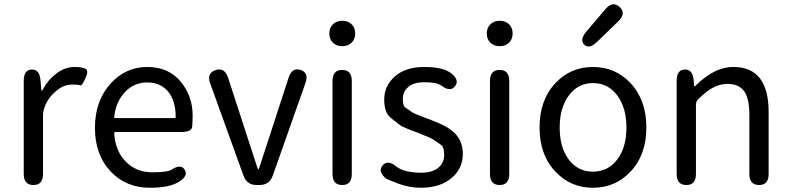

<svg xmlns="http://www.w3.org/2000/svg" viewBox="-20 -873 3732 906"><path d="M138 0Q92 0 92 -52V-492Q92 -543 129 -545Q167 -546 171 -495L175 -450Q175 -444 176.5 -444Q178 -444 184 -454Q207 -497 247 -527Q287 -557 332 -557Q367 -557 383.5 -548.5Q400 -540 383 -504Q367 -467 358.5 -470.5Q350 -474 320 -474Q282 -474 248 -446Q208 -414 191 -369Q183 -349 183 -328V-52Q183 0 138 0Z M688 13Q576 13 504 -62Q428 -141 428 -269.5Q428 -398 503 -480Q574 -557 674.5 -557Q775 -557 832 -488.5Q889 -420 889 -329Q889 -302 887 -276Q885 -250 834 -250H524Q519 -250 519 -245Q523 -163 572.5 -111.5Q622 -60 699 -60Q771 -60 789 -72Q832 -101 851 -73Q870 -44 826 -16Q781 13 688 13ZM519 -321Q518 -316 523 -316H804Q809 -316 809 -321Q809 -397 773.5 -440.5Q738 -484 674 -484Q614 -484 571 -440Q526 -393 519 -321Z M1191 0Q1145 0 1129 -44L972 -479Q954 -528 997 -542Q1039 -557 1056 -507L1194 -83Q1197 -74 1199 -74Q1201 -74 1204 -83L1342 -507Q1358 -556 1399 -543Q1439 -529 1421 -480L1267 -44Q1251 0 1205 0Z M1595 0Q1549 0 1549 -52V-491Q1549 -543 1595 -543Q1640 -543 1640 -491V-52Q1640 0 1595 0ZM1595 -655Q1568 -655 1551 -671.5Q1534 -688 1534 -715Q1534 -742 1551 -758.5Q1568 -775 1595 -775Q1622 -775 1639 -758.5Q1656 -742 1656 -715Q1656 -688 1639 -671.5Q1622 -655 1595 -655Z M1966 13Q1910 13 1855 -8Q1804 -28 1802 -30Q1762 -63 1785 -92Q1809 -121 1849 -88Q1887 -58 1969 -58Q2021 -58 2050 -83Q2076 -106 2076 -143Q2076 -180 2059 -191Q2037 -206 2025.5 -214Q2014 -222 1953 -246Q1878 -273 1864 -285Q1844 -301 1824 -317Q1793 -341 1793 -403Q1793 -469 1844 -513Q1895 -557 1981 -557Q2071 -557 2109 -527Q2150 -495 2127 -466Q2105 -437 2063 -469Q2042 -485 1982 -485Q1933 -485 1907 -463Q1881 -441 1881 -407Q1881 -373 1892 -366Q1914 -351 1924 -344Q1934 -337 1966 -325Q1991 -316 1995 -314Q2000 -313 2023 -303Q2080 -282 2112 -257Q2164 -216 2164 -147.5Q2164 -79 2113 -35Q2059 13 1966 13Z M2338 0Q2292 0 2292 -52V-491Q2292 -543 2338 -543Q2383 -543 2383 -491V-52Q2383 0 2338 0ZM2338 -655Q2311 -655 2294 -671.5Q2277 -688 2277 -715Q2277 -742 2294 -758.5Q2311 -775 2338 -775Q2365 -775 2382 -758.5Q2399 -742 2399 -715Q2399 -688 2382 -671.5Q2365 -655 2338 -655Z M2602 -62Q2526 -141 2526 -271.5Q2526 -402 2602 -482Q2673 -557 2778 -557Q2883 -557 2954 -482Q3030 -402 3030 -271.5Q3030 -141 2954 -62Q2883 13 2778 13Q2673 13 2602 -62ZM2664 -120Q2707 -63 2778 -63Q2849 -63 2892.5 -120Q2936 -177 2936 -271Q2936 -365 2892.5 -423Q2849 -481 2778.5 -481Q2708 -481 2664.5 -423Q2621 -365 2621 -271Q2621 -177 2664 -120ZM2798 -676Q2761 -640 2737 -662Q2714 -685 2747 -724L2837 -830Q2871 -870 2904 -840Q2936 -810 2898 -773Z M3219 0Q3173 0 3173 -52V-492Q3173 -543 3210 -545Q3248 -547 3253 -496L3255 -471Q3256 -465 3257.5 -465Q3259 -465 3270 -476Q3304 -509 3342 -530Q3390 -557 3441 -557Q3607 -557 3607 -344V-52Q3607 0 3562 0Q3516 0 3516 -52V-332Q3516 -408 3491.5 -442.5Q3467 -477 3413 -477Q3373 -477 3338 -456Q3309 -439 3275 -405Q3264 -394 3264 -379V-52Q3264 0 3219 0Z"/></svg>

Font: Resource Han Rounded CN
Style: Regular
Weight: 400
Designer: Cyano Hao (round all glyphs); Ryoko NISHIZUKA  (kana, bopomofo & ideographs); Paul D. Hunt (Latin, Greek & Cyrillic); Sa
Foundry: Cyano Hao
Version: 0.990